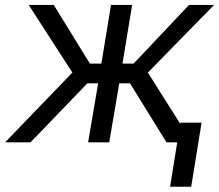

<svg xmlns="http://www.w3.org/2000/svg" viewBox="-23 -565 870 762"><path d="M-2.8 0H98L323.9 -234.4H366.5L326.7 0H410.5L450.3 -234.4H492.9L637.8 0H680.4L652 176.1H735.8L777 -78.1H693.2L692.5 -73.2L563.9 -277L826.7 -545.5H727.3L507.1 -312.5H463.1L501.4 -545.5H417.6L379.3 -312.5H333.8L190.3 -545.5H90.9L264.2 -277Z"/></svg>

Font: Margiela Sans
Style: Italic
Weight: 400
Italic angle: -9.39999°
Designer: Stefan Endress, Andreas Faust
Version: Version 1.100;FEAKit 1.0